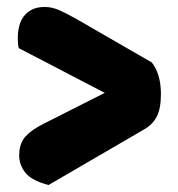

<svg xmlns="http://www.w3.org/2000/svg" viewBox="-20 -534 511 550"><path d="M34 -396Q32 -402 31.5 -410Q31 -418 31 -425Q31 -443 35 -459Q39 -475 48 -487Q57 -499 71.5 -506.5Q86 -514 108 -514Q129 -514 149.5 -505Q170 -496 200 -479L415 -355Q441 -321 441 -265Q441 -223 429 -200Q417 -177 394 -164L119 -4Q70 -17 52.5 -39.5Q35 -62 35 -88Q35 -123 52.5 -142.5Q70 -162 104 -179L280 -268Z"/></svg>

Font: Baloo Paaji
Style: Regular
Weight: 400
Designer: Shuchita Grover and Ek Type
Foundry: Ek Type
Version: Version 1.443;PS 1.000;hotconv 16.6.51;makeotf.lib2.5.65220;